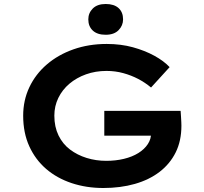

<svg xmlns="http://www.w3.org/2000/svg" viewBox="-20 -931 1019 961"><path d="M497 10Q412 10 338.5 -14.5Q265 -39 211 -85.5Q157 -132 126.5 -199Q96 -266 96 -352Q96 -429 127 -494.5Q158 -560 214.5 -608.5Q271 -657 347.5 -684Q424 -711 514 -711Q585 -711 645 -694.5Q705 -678 752.5 -652Q800 -626 829 -595L736 -493Q706 -518 671.5 -536Q637 -554 597 -565Q557 -576 513 -576Q458 -576 410.5 -559Q363 -542 327.5 -512Q292 -482 272 -441Q252 -400 252 -352Q252 -296 273 -253Q294 -210 330.5 -182.5Q367 -155 413.5 -140.5Q460 -126 512 -126Q559 -126 600.5 -136Q642 -146 672.5 -165Q703 -184 720 -210Q737 -236 736 -265V-285L756 -252H502V-376H884Q885 -362 886 -347Q887 -332 887.5 -319.5Q888 -307 888 -302Q888 -226 859.5 -168.5Q831 -111 779 -71Q727 -31 655 -10.5Q583 10 497 10ZM509 -757Q467 -757 444.5 -778Q422 -799 422 -834Q422 -866 444.5 -888.5Q467 -911 509 -911Q551 -911 573.5 -890.5Q596 -870 596 -834Q596 -803 573.5 -780Q551 -757 509 -757Z"/></svg>

Font: Lexend Mega SemiBold
Style: Regular
Weight: 600
Designer: Bonnie Shaver-Troup, Thomas Jockin
Foundry: Lexend
Version: Version 1.007